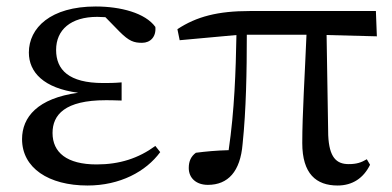

<svg xmlns="http://www.w3.org/2000/svg" viewBox="-20 -557 1208 592"><path d="M250 15C350 15 430 -28 474 -88L459 -107C407 -69 349 -50 278 -50C186 -50 142 -87 142 -147C142 -203 180 -248 306 -248C317 -248 328 -248 355 -247V-303C331 -301 315 -301 298 -301C192 -301 153 -342 153 -403C153 -465 198 -505 280 -505L305 -504L349 -459C378 -430 393 -425 418 -425C444 -425 462 -444 459 -474C428 -517 352 -537 275 -537C136 -537 69 -471 69 -395C69 -334 115 -285 221 -271C96 -254 48 -196 48 -128C48 -39 130 15 250 15Z M1021 15C1067 15 1101 -8 1121 -49L1111 -66C1094 -56 1080 -51 1055 -51C1017 -51 995 -72 992 -140L987 -449L1142 -445L1139 -523H750C652 -523 586 -506 527 -467L534 -433L709 -449C707 -339 703 -216 685 -94C647 -93 615 -90 584 -86C569 -75 562 -60 562 -39C562 -8 585 13 621 13C683 13 721 -28 728 -113C739 -218 741 -339 741 -450H925C920 -328 912 -205 912 -116C912 -21 955 15 1021 15Z"/></svg>

Font: Source Han Serif SC Medium
Style: Regular
Weight: 500
Designer: Ryoko NISHIZUKA 西塚涼子 (kana & ideographs); Frank Grießhammer (Latin, Greek & Cyrillic); Wenlong ZHANG 张文龙 (bopomofo); San
Foundry: Adobe
Version: Version 2.003;hotconv 1.1.1;makeotfexe 2.6.0